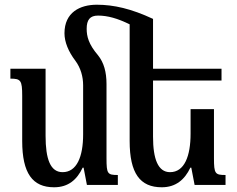

<svg xmlns="http://www.w3.org/2000/svg" viewBox="-20 -783 1004 813"><path d="M253 -642C253 -605 270 -564 299 -526C322 -495 332 -458 332 -422V-214C332 -119 305 -54 245 -54C193 -54 173 -110 173 -208V-492H24V-450C68 -450 74 -443 74 -377V-186C74 -49 118 10 209 10C269 10 306 -22 330 -73H334L348 0H479V-42C435 -42 431 -47 431 -113V-427C431 -478 420 -518 395 -549C355 -596 347 -629 347 -661C347 -699 361 -717 395 -717C436 -717 478 -705 529 -680V-186C529 -49 573 10 665 10C724 10 762 -22 786 -73H790L804 0H935V-42C891 -42 886 -47 886 -113V-321H787V-217C787 -122 761 -54 700 -54C649 -54 628 -110 628 -204V-442H918V-492H628V-703C536 -746 462 -763 390 -763C319 -763 253 -731 253 -642Z"/></svg>

Font: Noto Serif Armenian ExtraCondensed SemiBold
Style: Regular
Weight: 600
Width: 2
Designer: Monotype Design Team
Foundry: Monotype Imaging Inc.
Version: Version 2.008